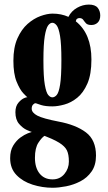

<svg xmlns="http://www.w3.org/2000/svg" viewBox="-20 -592 484 860"><path d="M215.5 249Q170 249 126.2 235.2Q82.5 221.5 54 192.2Q25.5 163 25.5 116.5Q25.5 82.5 39.2 60Q53 37.5 71.2 24.2Q89.5 11 104.5 5.2Q119.5 -0.5 122.5 -1Q117.5 -2 99.8 -10Q82 -18 65.5 -37Q49 -56 49 -89.5Q49 -116 62.5 -132Q76 -148 90.5 -153.5Q97.5 -156.5 102.5 -156.5Q99.5 -158.5 84.2 -174.5Q69 -190.5 54.5 -225.8Q40 -261 40 -320Q40 -379.5 58 -420Q76 -460.5 103.5 -484.8Q131 -509 161.2 -520Q191.5 -531 215.5 -531Q254.5 -531 286.5 -516.5Q299.5 -542.5 325 -557Q350.5 -571.5 378 -571.5Q406 -571.5 417.5 -557.2Q429 -543 429 -522.5Q429 -502 417.8 -491Q406.5 -480 389.5 -480Q372 -480 365 -487.8Q358 -495.5 352.8 -503.2Q347.5 -511 335.5 -511Q330.5 -511 325.8 -508.2Q321 -505.5 319.5 -496.5Q389.5 -441 389.5 -325.5Q389.5 -259 371.5 -217.8Q353.5 -176.5 326 -154.2Q298.5 -132 268.5 -123.8Q238.5 -115.5 214.5 -115.5Q183.5 -115.5 164.2 -121.5Q145 -127.5 140.5 -129.5Q138.5 -129.5 139 -129.5Q133.5 -129.5 127.8 -123.2Q122 -117 122 -105Q122 -87.5 147 -74.2Q172 -61 242 -47.5Q320 -33 365 1Q410 35 410 105Q410 148 390.2 176.2Q370.5 204.5 340 220.2Q309.5 236 276 242.5Q242.5 249 215.5 249ZM214.5 -156Q225 -156 234.2 -166.8Q243.5 -177.5 249.2 -213Q255 -248.5 255 -323.5Q255 -395 249 -430.8Q243 -466.5 233.8 -478.2Q224.5 -490 214.5 -490Q204.5 -490 195.5 -478Q186.5 -466 180.5 -430Q174.5 -394 174.5 -322Q174.5 -247 180.8 -212Q187 -177 196 -166.5Q205 -156 214.5 -156ZM215.5 211.5Q248.5 211.5 268.5 187.2Q288.5 163 288.5 131.5Q288.5 100 279.8 81.8Q271 63.5 245.5 47.5Q231 38.5 210.8 29.5Q190.5 20.5 179.5 16.5Q168 23 152.2 46.8Q136.5 70.5 136.5 115Q136.5 159.5 157.5 185.5Q178.5 211.5 215.5 211.5Z"/></svg>

Font: Imbue 10pt ExtraBold
Style: Regular
Weight: 800
Designer: Tyler Finck
Foundry: Etcetera Type Company
Version: Version 1.102; ttfautohint (v1.8.3)